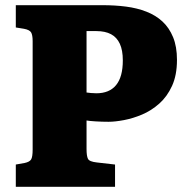

<svg xmlns="http://www.w3.org/2000/svg" viewBox="-20 -721 724 741"><path d="M41 0V-86L75 -92Q94 -96 100 -105.5Q106 -115 106 -144V-562Q106 -586 100 -596Q94 -606 72 -610L41 -615V-701H376Q424 -701 466.5 -695.5Q509 -690 545 -676Q581 -662 607 -638Q633 -614 648 -577.5Q663 -541 663 -490Q663 -431 644 -389.5Q625 -348 594.5 -321Q564 -294 528.5 -279Q493 -264 458.5 -257.5Q424 -251 399 -251Q374 -251 349.5 -252.5Q325 -254 314 -256V-146Q314 -119 319.5 -108Q325 -97 354 -94L424 -86V0ZM352 -361Q402 -361 428 -392.5Q454 -424 454 -488Q454 -527 442.5 -552Q431 -577 408.5 -589Q386 -601 352 -601H314V-364Q322 -363 331 -362Q340 -361 352 -361Z"/></svg>

Font: Literata ExtraBold
Style: Regular
Weight: 800
Designer: Latin by Veronika Burian and Jose Scaglione. Greek by Irene Vlachou. Cyrillic by Vera Evstafieva.
Foundry: TypeTogether
Version: Version 3.103;gftools[0.9.29]